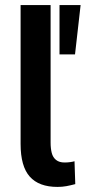

<svg xmlns="http://www.w3.org/2000/svg" viewBox="-20 -725 337 755"><path d="M206 10Q133 10 97 -30.5Q61 -71 61 -159V-705H179V-164Q179 -141 183.5 -123.5Q188 -106 200.5 -96Q213 -86 234 -86Q245 -86 256 -87.5Q267 -89 273 -91L276 -1Q257 4 241 7Q225 10 206 10ZM214 -511V-705H297L275 -511Z"/></svg>

Font: Nunito Sans 10pt Condensed
Style: Bold
Weight: 700
Width: 3
Designer: Vernon Adams
Foundry: Vernon Adams
Version: Version 3.101;gftools[0.9.27]